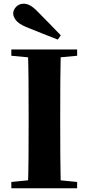

<svg xmlns="http://www.w3.org/2000/svg" viewBox="-20 -1013 477 1033"><path d="M307 -823 291 -800Q248 -816 205.5 -833.5Q163 -851 120 -868Q80 -885 65.5 -904.5Q51 -924 51 -940Q51 -960 67 -976.5Q83 -993 108 -993Q125 -993 143 -983Q161 -973 186 -947Q215 -918 245.5 -886.5Q276 -855 307 -823ZM41 0V-34L202 -50H233L395 -34V0ZM130 0Q133 -86 133.5 -174Q134 -262 134 -351V-395Q134 -484 133.5 -571.5Q133 -659 130 -747H307Q305 -661 304.5 -572.5Q304 -484 304 -395V-352Q304 -264 304.5 -176Q305 -88 307 0ZM41 -713V-747H395V-713L233 -698H202Z"/></svg>

Font: Noto Serif JP ExtraLight Black
Style: Regular
Weight: 900
Version: Version 2.003-H1;hotconv 1.1.1;makeotfexe 2.6.0